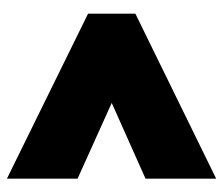

<svg xmlns="http://www.w3.org/2000/svg" viewBox="-66 -610 659 568"><g transform="rotate(90 264.0 -325.5)"><path d="M20 -256V-396L508 -635V-426L284 -326L508 -225V-16Z"/></g></svg>

Font: Prompt ExtraBold
Style: Regular
Weight: 800
Designer: Katatrad Team
Foundry: CadsonDemak
Version: Version 1.001